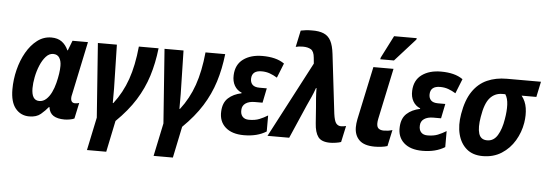

<svg xmlns="http://www.w3.org/2000/svg" viewBox="-58 -957 3842 1349"><g transform="rotate(5 1863.5 -282.5)"><path d="M166 10Q106 10 69 -35Q32 -80 32 -170Q32 -239 49 -307.5Q66 -376 98 -432Q130 -488 174.5 -522Q219 -556 274 -556Q318 -556 347 -535Q376 -514 393 -476H396L423 -546H532L453 -171Q449 -157 449 -145Q449 -110 479 -110Q495 -110 508 -115L484 -3Q472 3 451.5 6.5Q431 10 415 10Q365 10 336.5 -8Q308 -26 302 -68H299Q277 -41 247 -15.5Q217 10 166 10ZM227 -104Q254 -104 275.5 -123.5Q297 -143 312 -174Q327 -205 336 -241Q354 -312 354 -363Q354 -398 340 -420Q326 -442 296 -442Q268 -442 245 -416.5Q222 -391 205.5 -351.5Q189 -312 180.5 -268.5Q172 -225 172 -190Q172 -104 227 -104Z M591 210 640 -23 602 -546H736L743 -238Q743 -214 743 -184.5Q743 -155 743 -135H747Q809 -215 843.5 -313.5Q878 -412 891 -546H1030Q1018 -440 989.5 -349.5Q961 -259 909 -176Q857 -93 773 -11L727 210Z M1061 210 1110 -23 1072 -546H1206L1213 -238Q1213 -214 1213 -184.5Q1213 -155 1213 -135H1217Q1279 -215 1313.5 -313.5Q1348 -412 1361 -546H1500Q1488 -440 1459.5 -349.5Q1431 -259 1379 -176Q1327 -93 1243 -11L1197 210Z M1680 10Q1595 10 1549 -31.5Q1503 -73 1507 -144Q1510 -205 1545.5 -237.5Q1581 -270 1638 -282L1639 -286Q1606 -299 1588 -330Q1570 -361 1572 -404Q1575 -479 1627.5 -517.5Q1680 -556 1763 -556Q1810 -556 1848.5 -546.5Q1887 -537 1917 -516L1876 -413Q1850 -429 1823.5 -438.5Q1797 -448 1766 -448Q1698 -448 1696 -391Q1695 -364 1710.5 -348Q1726 -332 1761 -332H1812L1791 -229H1737Q1696 -229 1672 -212.5Q1648 -196 1647 -166Q1645 -136 1660.5 -118.5Q1676 -101 1706 -101Q1749 -101 1779 -113Q1809 -125 1838 -143V-30Q1774 10 1680 10Z M2288 10Q2227 10 2203.5 -22Q2180 -54 2176 -118L2168 -229Q2165 -260 2162.5 -295Q2160 -330 2160 -364H2156Q2144 -329 2131 -300.5Q2118 -272 2102 -237L1999 0H1846L2126 -534L2122 -575Q2118 -620 2096 -633Q2074 -646 2040 -646Q2025 -646 2012 -644.5Q1999 -643 1989 -640L2014 -757Q2029 -760 2048 -762.5Q2067 -765 2091 -765Q2143 -766 2176 -752Q2209 -738 2226.5 -705Q2244 -672 2251 -612L2300 -196Q2307 -144 2320.5 -128Q2334 -112 2355 -112Q2365 -112 2373 -113.5Q2381 -115 2390 -117L2365 -2Q2352 3 2328.5 6.5Q2305 10 2288 10Z M2603 10Q2528 10 2493.5 -24Q2459 -58 2459 -115Q2459 -140 2465 -171L2545 -546H2687L2611 -188Q2607 -169 2607 -155Q2607 -128 2620.5 -118Q2634 -108 2656 -108Q2672 -108 2686.5 -110Q2701 -112 2717 -117L2692 -2Q2674 4 2649.5 7Q2625 10 2603 10ZM2588 -605 2591 -618 2671 -775H2831L2829 -765L2685 -605Z M2939 10Q2854 10 2808 -31.5Q2762 -73 2766 -144Q2769 -205 2804.5 -237.5Q2840 -270 2897 -282L2898 -286Q2865 -299 2847 -330Q2829 -361 2831 -404Q2834 -479 2886.5 -517.5Q2939 -556 3022 -556Q3069 -556 3107.5 -546.5Q3146 -537 3176 -516L3135 -413Q3109 -429 3082.5 -438.5Q3056 -448 3025 -448Q2957 -448 2955 -391Q2954 -364 2969.5 -348Q2985 -332 3020 -332H3071L3050 -229H2996Q2955 -229 2931 -212.5Q2907 -196 2906 -166Q2904 -136 2919.5 -118.5Q2935 -101 2965 -101Q3008 -101 3038 -113Q3068 -125 3097 -143V-30Q3033 10 2939 10Z M3364 10Q3294 10 3250.5 -27Q3207 -64 3190.5 -127.5Q3174 -191 3188 -272Q3205 -372 3246 -432Q3287 -492 3348 -519Q3409 -546 3486 -546H3727L3704 -437H3600Q3629 -401 3636.5 -352.5Q3644 -304 3635 -248Q3624 -181 3589 -122Q3554 -63 3497 -26.5Q3440 10 3364 10ZM3386 -103Q3432 -103 3459 -147.5Q3486 -192 3497 -262Q3507 -319 3505 -364.5Q3503 -410 3485 -437H3464Q3411 -437 3376.5 -397.5Q3342 -358 3327 -263Q3314 -188 3327 -145.5Q3340 -103 3386 -103Z"/></g></svg>

Font: Noto Sans SemiCondensed
Style: Bold Italic
Weight: 700
Width: 4
Italic angle: -12°
Designer: Monotype Design Team
Foundry: Monotype Imaging Inc.
Version: Version 2.013; ttfautohint (v1.8.4.7-5d5b)